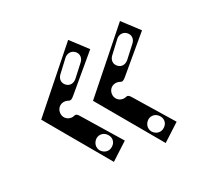

<svg xmlns="http://www.w3.org/2000/svg" viewBox="-82 -559 663 613"><g transform="rotate(-20 250.0 -252.0)"><path d="M208 -44 264 -96 158 -217C143 -235 142 -223 128 -223C112 -223 100 -235 100 -251C100 -267 112 -279 128 -279C142 -279 143 -269 158 -287L260 -408L204 -460L36 -250ZM218 -91C206 -80 189 -82 178 -94C168 -106 170 -123 182 -134C194 -144 211 -142 221 -130C232 -118 230 -101 218 -91ZM213 -415C225 -406 226 -391 217 -379L183 -335C173 -323 159 -320 147 -329C135 -338 134 -353 143 -365L177 -410C186 -421 201 -424 213 -415ZM384 -44 440 -96 334 -217C319 -235 318 -223 304 -223C288 -223 276 -235 276 -251C276 -267 288 -279 304 -279C318 -279 319 -269 334 -287L436 -408L380 -460L212 -250ZM394 -91C382 -80 365 -82 354 -94C344 -106 346 -123 358 -134C370 -144 387 -142 397 -130C408 -118 406 -101 394 -91ZM389 -415C401 -406 402 -391 393 -379L359 -335C349 -323 335 -320 323 -329C311 -338 310 -353 319 -365L353 -410C362 -421 377 -424 389 -415Z"/></g></svg>

Font: Apfel Grotezk Brukt
Style: Regular
Weight: 300
Designer: Luigi Gorlero
Foundry: © 2023, Luigi Gorlero & Collletttivo
Version: Version 2.000;Glyphs 3.2 (3217)